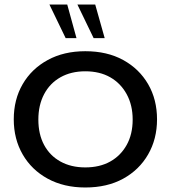

<svg xmlns="http://www.w3.org/2000/svg" viewBox="-20 -821 757 851"><path d="M358 10Q263 10 191.5 -29Q120 -68 80.5 -136.5Q41 -205 41 -292Q41 -380 80.5 -448Q120 -516 191.5 -555Q263 -594 358 -594Q455 -594 526 -555Q597 -516 636.5 -448Q676 -380 676 -292Q676 -205 636.5 -136.5Q597 -68 526 -29Q455 10 358 10ZM358 -79Q422 -79 468.5 -105Q515 -131 541.5 -178.5Q568 -226 568 -291Q568 -355 541.5 -403.5Q515 -452 468.5 -478.5Q422 -505 358 -505Q295 -505 248 -478.5Q201 -452 175.5 -403.5Q150 -355 150 -291Q150 -226 175.5 -178.5Q201 -131 248 -105Q295 -79 358 -79ZM395 -652 323 -801H402L444 -652ZM271 -652 199 -801H278L319 -652Z"/></svg>

Font: Rokkitt SemiBold Medium
Style: Regular
Weight: 500
Version: Version 3.103